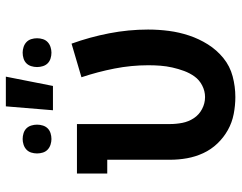

<svg xmlns="http://www.w3.org/2000/svg" viewBox="-102 -694 805 640"><g transform="rotate(-90 300.0 -374.5)"><path d="M296 8Q268 8 239.5 2.5Q211 -3 186 -17Q161 -31 141 -52Q121 -73 109 -99Q97 -125 92 -153Q87 -181 87 -210V-419H41V-520H206V-210Q206 -189 210 -168.5Q214 -148 225.5 -130.5Q237 -113 256 -103Q275 -93 296 -93Q316 -93 334.5 -102.5Q353 -112 364.5 -128Q376 -144 383 -163Q390 -182 394.5 -202Q399 -222 400.5 -242Q402 -262 402 -282Q402 -339 391 -395Q380 -451 362 -505L474 -538Q496 -477 508.5 -412.5Q521 -348 521 -283Q521 -248 516.5 -213.5Q512 -179 501 -146Q490 -113 471.5 -83.5Q453 -54 426 -32Q399 -10 365 -1Q331 8 296 8ZM444 -605Q434 -605 424.5 -608Q415 -611 408.5 -617.5Q402 -624 399 -633.5Q396 -643 396 -653Q396 -663 399 -672.5Q402 -682 408.5 -688.5Q415 -695 424.5 -698Q434 -701 444 -701Q453 -701 462.5 -698Q472 -695 479 -688.5Q486 -682 489 -672.5Q492 -663 492 -653Q492 -643 489 -633.5Q486 -624 479 -617.5Q472 -611 462.5 -608Q453 -605 444 -605ZM156 -605Q147 -605 137.5 -608Q128 -611 121 -617.5Q114 -624 111 -633.5Q108 -643 108 -653Q108 -663 111 -672.5Q114 -682 121 -688.5Q128 -695 137.5 -698Q147 -701 156 -701Q166 -701 175.5 -698Q185 -695 191.5 -688.5Q198 -682 201 -672.5Q204 -663 204 -653Q204 -643 201 -633.5Q198 -624 191.5 -617.5Q185 -611 175.5 -608Q166 -605 156 -605ZM252 -600 265 -757H364L333 -600Z"/></g></svg>

Font: Iosevka Etoile
Style: Bold
Weight: 700
Designer: Belleve Invis
Foundry: Belleve Invis
Version: Version 28.1.0; ttfautohint (v1.8.4)